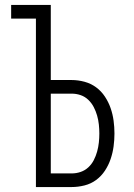

<svg xmlns="http://www.w3.org/2000/svg" viewBox="-20 -755 540 775"><path d="M125 0V-680H25V-735H185V-432H269Q295 -432 321 -425Q347 -418 368 -402.5Q389 -387 403.5 -365Q418 -343 426.5 -318.5Q435 -294 438.5 -268Q442 -242 442 -216Q442 -190 438.5 -164Q435 -138 426.5 -113Q418 -88 403.5 -66Q389 -44 368 -28.5Q347 -13 321 -6.5Q295 0 269 0ZM185 -55H269Q288 -55 305.5 -61Q323 -67 336.5 -79.5Q350 -92 358.5 -108.5Q367 -125 372 -143Q377 -161 379 -179.5Q381 -198 381 -216Q381 -234 379 -252.5Q377 -271 372 -288.5Q367 -306 358.5 -322.5Q350 -339 336.5 -352Q323 -365 305.5 -371Q288 -377 269 -377H185Z"/></svg>

Font: Iosevka SS18 Light
Style: Regular
Weight: 300
Monospace: yes
Designer: Belleve Invis
Foundry: Belleve Invis
Version: Version 25.1.1; ttfautohint (v1.8.4)